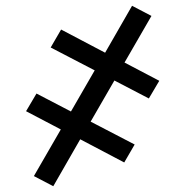

<svg xmlns="http://www.w3.org/2000/svg" viewBox="-20 -484 640 663"><path d="M164 159 97 124 190 -37 70 -100 106 -161 225 -99 307 -241 155 -320 191 -382 343 -302 436 -464 503 -429 410 -268 530 -205 494 -144 375 -206 293 -64 445 15 409 77 257 -3Z"/></svg>

Font: Iosevka Extended
Style: Regular
Weight: 400
Width: 7
Monospace: yes
Designer: Belleve Invis
Foundry: Belleve Invis
Version: Version 32.5.0; ttfautohint (v1.8.4)